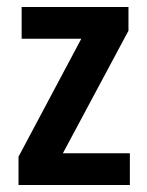

<svg xmlns="http://www.w3.org/2000/svg" viewBox="-20 -530 421 550"><path d="M33 0V-81L223 -438L239 -419H42V-510H348V-442L150 -72L134 -91H352V0Z"/></svg>

Font: Instrument Sans Condensed SemiBold
Style: Regular
Weight: 600
Width: 3
Designer: Rodrigo Fuenzalida
Foundry: fragTYPE
Version: Version 1.000;gftools[0.9.28]